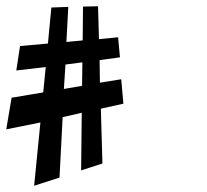

<svg xmlns="http://www.w3.org/2000/svg" viewBox="-35 -657 660 613"><path d="M-15 -244 94 -266 74 -64 155 -90 165 -283 226 -297 224 -113 292 -135 287 -310 359 -326 352 -404 284 -393 283 -465 348 -474 342 -538 281 -532 278 -637 230 -636 229 -528 177 -523 183 -635 129 -633 118 -518 29 -510 17 -432 111 -443 103 -362 2 -345ZM169 -373 174 -451 228 -458 227 -383Z"/></svg>

Font: Charger Slice
Style: Regular
Weight: 400
Designer: Jasper
Foundry: Cannot Into Space Fonts
Version: Version 1.1